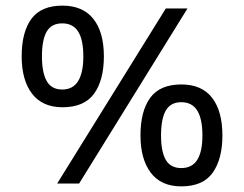

<svg xmlns="http://www.w3.org/2000/svg" viewBox="-20 -652 868 682"><path d="M569 -622H646L261 0H183ZM202 -271Q131 -271 94 -319Q57 -367 57 -452Q57 -538 91.5 -585Q126 -632 202 -632Q274 -632 311.5 -585Q349 -538 349 -452Q349 -367 314 -319Q279 -271 202 -271ZM201 -334Q239 -334 257.5 -364Q276 -394 276 -452Q276 -511 257.5 -540Q239 -569 201 -569Q163 -569 146 -540Q129 -511 129 -452Q129 -394 146 -364Q163 -334 201 -334ZM624 10Q552 10 515.5 -38.5Q479 -87 479 -171Q479 -257 513.5 -304.5Q548 -352 624 -352Q697 -352 733.5 -304.5Q770 -257 770 -171Q770 -87 735.5 -38.5Q701 10 624 10ZM624 -55Q662 -55 680.5 -84Q699 -113 699 -171Q699 -230 680.5 -259.5Q662 -289 624 -289Q586 -289 569 -259.5Q552 -230 552 -171Q552 -113 569 -84Q586 -55 624 -55Z"/></svg>

Font: uoriya05
Style: Book
Weight: 400
Designer: Jelle Bosma - Monotype Design Team
Foundry: Monotype Imaging Inc.
Version: Version 2.003